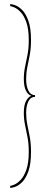

<svg xmlns="http://www.w3.org/2000/svg" viewBox="-20 -771 236 951"><path d="M30.5 160V149.5Q36.5 149.5 51.2 143.2Q66 137 82.5 119.8Q99 102.5 110.8 69Q122.5 35.5 122.5 -19Q122.5 -60 116.2 -92Q110 -124 104 -152.5Q98 -181 98 -212Q98 -250 109 -270.5Q120 -291 135 -296.5Q120 -300.5 109 -321.2Q98 -342 98 -380Q98 -411 104 -439.2Q110 -467.5 116.2 -499.2Q122.5 -531 122.5 -572Q122.5 -626.5 110.8 -660Q99 -693.5 82.5 -710.8Q66 -728 51.2 -734.2Q36.5 -740.5 30.5 -740.5V-751Q38 -751 54.8 -745.2Q71.5 -739.5 89.5 -721.8Q107.5 -704 120.5 -668.2Q133.5 -632.5 133.5 -572.5Q133.5 -530 127.2 -497.8Q121 -465.5 115.2 -437.5Q109.5 -409.5 109.5 -379Q109.5 -345.5 120.2 -322.8Q131 -300 153.5 -300V-291Q131 -291 120.2 -268.2Q109.5 -245.5 109.5 -212.5Q109.5 -182.5 115.2 -154.2Q121 -126 127.2 -93.8Q133.5 -61.5 133.5 -18.5Q133.5 42 120.5 77.8Q107.5 113.5 89.5 131.2Q71.5 149 54.8 154.5Q38 160 30.5 160Z"/></svg>

Font: Imbue 100pt Light
Style: Regular
Weight: 300
Designer: Tyler Finck
Foundry: Etcetera Type Company
Version: Version 1.102; ttfautohint (v1.8.3)